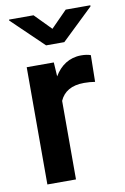

<svg xmlns="http://www.w3.org/2000/svg" viewBox="-85 -801 555 852"><g transform="rotate(-10 192.0 -375.0)"><path d="M347.7 -531.7C335.4 -536.1 321.3 -538.1 304.7 -538.1C251.5 -538.1 210.9 -510.3 184.1 -464.8L180.2 -528.3H58.1V0H187V-354C204.1 -393.1 239.3 -415.5 296.4 -415.5C314.5 -415.5 330.6 -414.1 345.7 -411.6ZM17.6 -750V-745.6L159.7 -608.9H241.7L383.8 -745.1V-750H272.9L200.2 -676.3L127.9 -750Z"/></g></svg>

Font: Vazirmatn SemiBold
Style: Regular
Weight: 600
Designer: Saber Rastikerdar
Foundry: Saber Rastikerdar
Version: Version 33.003